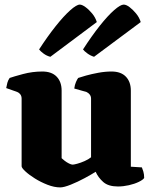

<svg xmlns="http://www.w3.org/2000/svg" viewBox="-20 -811 662 835"><path d="M242 4Q216 4 186.5 -7.5Q157 -19 131.5 -35Q106 -51 90 -66Q74 -81 74 -88V-382Q74 -393 68.5 -400.5Q63 -408 55 -411L7 -428Q9 -440 12 -451Q15 -462 22 -472Q39 -478 80 -489Q121 -500 164 -500Q205 -500 226.5 -477.5Q248 -455 248 -417V-123Q252 -119 261 -112Q270 -105 280 -100Q290 -95 296 -95Q301 -95 316 -99Q331 -103 348 -110.5Q365 -118 376 -127V-382Q376 -392 370.5 -399.5Q365 -407 356 -411L303 -426Q305 -442 310.5 -454.5Q316 -467 320 -472Q331 -476 354.5 -482.5Q378 -489 407.5 -494.5Q437 -500 465 -500Q506 -500 527.5 -477.5Q549 -455 549 -417V-86L597 -83Q600 -76 603.5 -64.5Q607 -53 607 -37Q602 -29 583.5 -20Q565 -11 540.5 -5.5Q516 0 493 0Q451 0 429 -19.5Q407 -39 396 -64Q379 -53 348.5 -36.5Q318 -20 288 -8Q258 4 242 4ZM389 -564Q373 -569 359.5 -579Q346 -589 341 -596Q379 -655 414 -699Q449 -743 476.5 -767Q504 -791 518 -791Q529 -791 543.5 -780Q558 -769 572 -752Q586 -735 592 -715ZM199 -564Q183 -568 169.5 -578Q156 -588 150 -596Q187 -653 222 -697Q257 -741 285 -766Q313 -791 327 -791Q337 -791 352 -780Q367 -769 381 -752Q395 -735 401 -715Z"/></svg>

Font: Texturina 12pt Black
Style: Regular
Weight: 900
Designer: Guillermo Torres Carreño
Foundry: Omnibus-Type
Version: Version 1.002